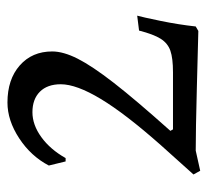

<svg xmlns="http://www.w3.org/2000/svg" viewBox="-41 -504 557 515"><g transform="rotate(-90 237.5 -246.5)"><path d="M269 -362Q269 -398 249 -418Q229 -438 194 -438Q160 -438 127 -414Q94 -390 71 -349H62L51 -394Q76 -442 124 -473.5Q172 -505 220 -505Q282 -505 319.5 -472Q357 -439 357 -385Q357 -355 337.5 -316.5Q318 -278 273 -220Q228 -162 144 -68L148 -61H301Q339 -61 359 -68Q379 -75 391 -94Q403 -113 413 -152L453 -157Q449 -143 439 -94.5Q429 -46 424 0L412 7Q374 6 259.5 3Q145 0 91 0L37 12L27 -6L106 -94Q190 -189 229.5 -254.5Q269 -320 269 -362Z"/></g></svg>

Font: Sahitya
Style: Regular
Weight: 400
Designer: Juan Pablo del Peral
Foundry: Juan Pablo del Peral (http://www.huertatipografica.com)
Version: Version 1.001;PS 001.000;hotconv 1.0.70;makeotf.lib2.5.58329